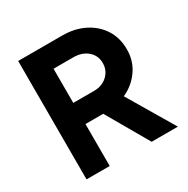

<svg xmlns="http://www.w3.org/2000/svg" viewBox="-159 -842 963 983"><g transform="rotate(-30 322.5 -350.0)"><path d="M76 0V-700H336Q410 -700 467 -671Q524 -642 556 -591.5Q588 -541 588 -474Q588 -405 551 -352.5Q514 -300 454 -273L616 0H461L318 -248Q312 -248 305.5 -248Q299 -248 292 -248H213V0ZM213 -373H337Q368 -373 392.5 -386Q417 -399 431.5 -422Q446 -445 446 -474Q446 -519 413.5 -547Q381 -575 330 -575H213Z"/></g></svg>

Font: Figtree Light
Style: Bold
Weight: 700
Version: Version 2.002